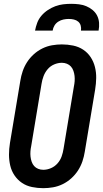

<svg xmlns="http://www.w3.org/2000/svg" viewBox="-20 -975 540 1003"><path d="M206 8Q176 8 147 2Q118 -4 95 -19.5Q72 -35 56 -58.5Q40 -82 33.5 -110Q27 -138 27 -167.5Q27 -197 32 -228L86 -552Q90 -578 98.5 -603Q107 -628 121.5 -650.5Q136 -673 156.5 -691.5Q177 -710 201.5 -722Q226 -734 252 -738.5Q278 -743 303 -743Q333 -743 362 -737Q391 -731 414.5 -715.5Q438 -700 453.5 -676.5Q469 -653 476 -625Q483 -597 482.5 -567.5Q482 -538 477 -507L423 -183Q419 -157 410.5 -132Q402 -107 387.5 -84.5Q373 -62 352.5 -43.5Q332 -25 307.5 -13Q283 -1 257 3.5Q231 8 206 8ZM206 -88Q226 -88 246 -96.5Q266 -105 280.5 -121.5Q295 -138 302 -158Q309 -178 312 -198L366 -523Q369 -537 370 -551Q371 -565 369.5 -578.5Q368 -592 363.5 -605Q359 -618 350.5 -627.5Q342 -637 329.5 -642Q317 -647 303 -647Q283 -647 263 -638.5Q243 -630 229 -613.5Q215 -597 207.5 -577Q200 -557 197 -537L143 -212Q140 -198 139 -184Q138 -170 139.5 -156.5Q141 -143 145.5 -130Q150 -117 158.5 -107.5Q167 -98 179.5 -93Q192 -88 206 -88ZM163 -815Q167 -836 174.5 -856Q182 -876 196.5 -893Q211 -910 230 -922.5Q249 -935 269 -942.5Q289 -950 310 -952.5Q331 -955 352 -955Q373 -955 393 -952.5Q413 -950 431 -942.5Q449 -935 464 -922.5Q479 -910 487.5 -893Q496 -876 497.5 -856Q499 -836 495 -815H403Q405 -829 401.5 -841.5Q398 -854 388.5 -862Q379 -870 366 -873Q353 -876 339 -876Q325 -876 311 -873Q297 -870 284.5 -862Q272 -854 264.5 -841.5Q257 -829 255 -815Z"/></svg>

Font: Iosevka Oblique
Style: Bold
Weight: 700
Italic angle: -9°
Monospace: yes
Designer: Belleve Invis
Foundry: Belleve Invis
Version: Version 32.5.0; ttfautohint (v1.8.4)